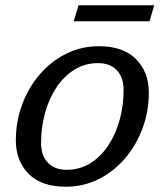

<svg xmlns="http://www.w3.org/2000/svg" viewBox="-20 -697 625 727"><path d="M354 -522Q447 -522 495.2 -473Q543.5 -424 543.5 -347Q543.5 -275 519.5 -210.5Q495.5 -146 452.5 -96.2Q409.5 -46.5 352.5 -18.2Q295.5 10 229.5 10Q136.5 10 88.2 -39Q40 -88 40 -165Q40 -237 64 -301.5Q88 -366 131 -415.8Q174 -465.5 231 -493.8Q288 -522 354 -522ZM232.5 -54Q282 -54 321.8 -78.8Q361.5 -103.5 389.8 -146Q418 -188.5 433 -242.8Q448 -297 448 -356Q448 -404 422.5 -431Q397 -458 351 -458Q301.5 -458 261.8 -433.2Q222 -408.5 193.8 -366Q165.5 -323.5 150.5 -269.2Q135.5 -215 135.5 -156Q135.5 -108 161.2 -81Q187 -54 232.5 -54ZM259 -616.5 277.5 -677H564L546 -616.5Z"/></svg>

Font: Newsreader Caption
Style: Italic
Weight: 400
Italic angle: -17°
Designer: Hugues Gentile
Foundry: Production Type
Version: Version 1.001